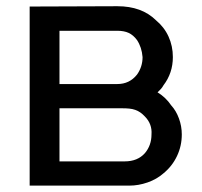

<svg xmlns="http://www.w3.org/2000/svg" viewBox="-20 -582 632 602"><path d="M348 -562.5Q424.5 -562.5 469 -518.5Q495 -497 508.5 -467.2Q522 -437.5 522 -403Q522 -353 492.5 -314.5Q489 -308 484.2 -302.8Q479.5 -297.5 474 -292.5Q500 -276.5 516.5 -252Q532.5 -234.5 541.2 -210.2Q550 -186 550 -160.5Q550 -124.5 535 -92.8Q520 -61 492.5 -38.5Q471.5 -20 442.8 -10Q414 0 385.5 0H73V-561.5ZM166.5 -318.5H348Q386 -318.5 409.5 -348Q427 -372.5 427 -403Q424.5 -434 409.5 -456.5Q398 -472 383.5 -478.8Q369 -485.5 348 -485.5H166.5ZM166.5 -76H371Q411.5 -76 434.5 -102Q455 -126.5 455 -160.5Q457.5 -193 434.5 -216.5Q427 -224.5 419.8 -229.5Q412.5 -234.5 404 -237.5Q395.5 -240.5 385.5 -241.5Q375.5 -242.5 362.5 -242.5H166.5Z"/></svg>

Font: Russisch Sans Medium
Style: Regular
Weight: 500
Width: 4
Designer: Michael Sharanda (font) & Cristiano Sobral (main changes)
Foundry: Michael Sharanda
Version: Version 2.00;September 8, 2020;FontCreator 13.0.0.2681 64-bi